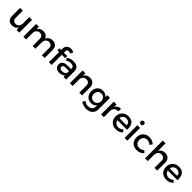

<svg xmlns="http://www.w3.org/2000/svg" viewBox="658 -3112 5666 5666"><g transform="rotate(45 3491.0 -278.5)"><path d="M67.9 -201.2V-532.2H183.1V-232.9Q182.6 -172.9 215.8 -138.7Q249 -104.5 311.5 -104.5Q374 -105 413.6 -151.4Q453.1 -197.8 453.1 -270V-532.2H567.9V0H453.1V-104Q401.4 2 263.2 3.9Q172.4 3.9 120.1 -50.8Q67.9 -105.5 67.9 -201.2Z M737.8 0V-532.2H852.1V-429.2Q905.3 -536.1 1044.9 -536.1Q1115.7 -536.1 1163.6 -502.4Q1211.4 -468.8 1230 -408.2Q1278.8 -536.1 1431.6 -536.1Q1522.9 -536.1 1574.7 -481Q1626.5 -425.8 1627 -331.1V0H1511.7V-298.8Q1511.7 -359.9 1478.5 -394.5Q1444.8 -429.2 1381.8 -428.2Q1318.8 -427.7 1279.3 -380.9Q1239.7 -334 1239.7 -263.2V0H1125V-298.8Q1125 -359.9 1091.3 -394.5Q1057.6 -429.2 1000 -429.2Q932.1 -427.7 892.1 -380.9Q852.1 -334 852.1 -263.2V0Z M1732.9 -425.8V-512.2H1802.7V-564Q1802.7 -651.4 1856.9 -699.2Q1911.1 -747.1 1983.4 -747.1Q2055.7 -747.1 2106 -710L2062 -622.1Q2027.8 -647 1992.7 -647Q1957.5 -647 1937.5 -628.9Q1917 -610.8 1917 -575.2V-512.2H2055.7V-425.8H1917V0H1802.7V-425.8Z M2266.6 -235.8Q2209.5 -236.3 2183.1 -219.7Q2156.7 -203.1 2156.7 -166Q2156.7 -128.9 2184.1 -107.4Q2211.4 -85.9 2266.1 -85.9Q2320.8 -85.9 2363.3 -114.3Q2405.8 -142.6 2410.6 -187V-235.8ZM2410.6 -335.9Q2410.2 -442.9 2275.4 -442.9Q2205.1 -442.9 2127 -389.2L2079.6 -469.2Q2140.6 -504.9 2189.5 -520.5Q2238.3 -536.1 2308.6 -536.1Q2410.6 -536.1 2466.8 -486.3Q2522.9 -436.5 2523.9 -349.1L2524.9 0H2411.6V-64.9Q2354.5 4.9 2235.8 4.9Q2150.9 4.9 2099.6 -41.5Q2048.8 -88.9 2048.8 -161.1Q2048.8 -233.4 2102.1 -276.4Q2155.3 -319.3 2250 -319.8H2410.6Z M2678.7 0V-532.2H2793.9V-430.2Q2848.1 -536.1 2989.7 -536.1Q3082.5 -536.1 3135.3 -481.4Q3188 -426.8 3188 -331.1V0H3072.8V-298.8Q3072.8 -358.9 3038.6 -393.6Q3003.9 -428.2 2942.4 -427.7Q2880.9 -427.2 2840.3 -387.2Q2799.8 -347.2 2793.9 -283.2V0Z M3664.6 -162.1Q3707.5 -208 3707.5 -279.8Q3707.5 -351.6 3665 -397.5Q3622.6 -443.4 3554.2 -442.9Q3485.8 -443.4 3443.4 -397.5Q3400.4 -351.6 3400.4 -279.8Q3400.4 -208 3442.9 -162.1Q3485.4 -116.2 3553.2 -116.2Q3621.1 -116.2 3664.6 -162.1ZM3356.4 -465.3Q3421.4 -534.7 3527.3 -536.1Q3649.4 -537.1 3707.5 -445.8V-532.2H3821.3V-51.8Q3821.8 62 3746.6 129.4Q3671.4 196.8 3549.3 196.8Q3427.2 196.8 3324.2 127L3373.5 43.9Q3451.7 102.1 3534.2 102.1Q3616.7 102.1 3661.6 61Q3706.5 20 3707.5 -48.8V-116.2Q3651.9 -26.4 3537.6 -26.4Q3423.3 -26.4 3357.4 -96.7Q3291.5 -168 3291.5 -282.2Q3291.5 -396.5 3356.4 -465.3Z M3981 0V-532.2H4096.2V-425.8Q4151.4 -535.6 4279.8 -536.1V-425.8Q4200.7 -429.7 4151.9 -388.7Q4103 -347.7 4096.2 -277.8V0Z M4438.5 -306.2H4742.7Q4739.7 -370.1 4699.7 -407.2Q4659.7 -444.3 4595.7 -444.3Q4531.7 -444.3 4489.7 -407.2Q4447.8 -370.1 4438.5 -306.2ZM4324.7 -265.1Q4324.7 -384.8 4399.9 -460Q4475.1 -535.2 4593.8 -536.1Q4731 -536.1 4792.5 -453.6Q4854 -371.1 4842.8 -222.2H4440.4Q4454.6 -160.2 4498.5 -124.5Q4542.5 -88.9 4605.5 -88.9Q4695.3 -88.9 4755.4 -150.9L4816.4 -85.9Q4734.4 3.9 4604 3.9Q4473.6 3.9 4398.9 -70.3Q4324.7 -145 4324.7 -265.1Z M4962.4 0V-532.2H5076.7V0ZM5067.4 -734.4Q5086.4 -714.8 5086.4 -684.6Q5086.4 -654.3 5067.4 -634.8Q5048.3 -615.2 5019.5 -615.2Q4990.7 -615.2 4971.7 -634.8Q4952.6 -654.3 4952.6 -684.6Q4952.6 -714.8 4971.7 -734.4Q4990.7 -753.9 5019.5 -753.9Q5048.3 -753.9 5067.4 -734.4Z M5196.3 -265.6Q5196.3 -385.7 5270.5 -460.9Q5344.7 -536.1 5464.4 -536.1Q5608.4 -536.1 5684.1 -449.2L5621.1 -375Q5561 -436 5469.2 -435.1Q5400.4 -435.1 5355.5 -387.7Q5310.5 -340.3 5311 -265.1Q5311 -189.9 5355.5 -142.6Q5399.9 -95.2 5469.2 -95.2Q5571.3 -95.2 5626 -159.2L5689.9 -95.2Q5614.7 3.9 5464.4 3.9Q5345.2 3.9 5270.5 -70.3Q5196.3 -145 5196.3 -265.6Z M5814.9 0V-742.2H5930.2V-428.2Q5985.4 -536.1 6127 -536.1Q6219.7 -536.1 6272.5 -481.4Q6325.2 -426.8 6325.2 -331.1V0H6210V-298.8Q6210 -358.9 6176.3 -393.6Q6142.1 -428.2 6077.1 -427.7Q6012.2 -427.7 5971.2 -380.9Q5930.2 -334 5930.2 -262.2V0Z M6543 -306.2H6847.2Q6844.2 -370.1 6804.2 -407.2Q6764.2 -444.3 6700.2 -444.3Q6636.2 -444.3 6594.2 -407.2Q6552.2 -370.1 6543 -306.2ZM6429.2 -265.1Q6429.2 -384.8 6504.4 -460Q6579.6 -535.2 6698.2 -536.1Q6835.4 -536.1 6897 -453.6Q6958.5 -371.1 6947.3 -222.2H6544.9Q6559.1 -160.2 6603 -124.5Q6647 -88.9 6710 -88.9Q6799.8 -88.9 6859.9 -150.9L6920.9 -85.9Q6838.9 3.9 6708.5 3.9Q6578.1 3.9 6503.4 -70.3Q6429.2 -145 6429.2 -265.1Z"/></g></svg>

Font: TruenoRg
Style: Book
Weight: 400
Designer: Julieta Ulanovsky
Foundry: Julieta Ulanovsky
Version: Version 3.001b